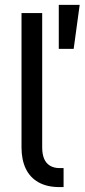

<svg xmlns="http://www.w3.org/2000/svg" viewBox="-20 -760 344 780"><path d="M222.7 -77.1Q230.5 -77.1 238.3 -77.1V0Q229.5 0 220.7 0Q170.9 0 136.2 -19.5Q101.6 -39.1 84.5 -75.2Q67.4 -111.3 67.4 -161.1V-707H151.4V-161.1Q151.4 -133.8 159.2 -115.2Q167 -96.7 183.1 -86.9Q199.2 -77.1 222.7 -77.1ZM218.8 -740.2H303.7L279.3 -561.5H218.8Z"/></svg>

Font: Pretendard GOV Variable
Style: Regular
Weight: 400
Designer: Base glyphs from Inter by Rasmus Andersson; Hangul glyphs from Noto Sans CJK(Source Han Sans) by Jang Soo-young and Kang
Foundry: Kil Hyung-jin
Version: Version 1.307;Glyphs 3.2 (3192)